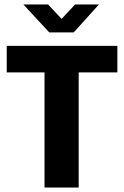

<svg xmlns="http://www.w3.org/2000/svg" viewBox="-20 -834 551 854"><path d="M502 -630V-512H330V0H178V-512H10V-630ZM308 -690H199L84 -814H194L254 -750L314 -814H420Z"/></svg>

Font: Mukta Malar ExtraBold
Style: Regular
Weight: 800
Designer: Aadarsh Rajan, Girish Dalvi, Yashodeep Gholap
Foundry: Ek Type
Version: Version 2.538;PS 1.000;hotconv 16.6.51;makeotf.lib2.5.65220;